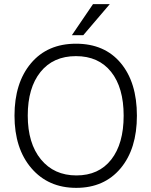

<svg xmlns="http://www.w3.org/2000/svg" viewBox="-20 -899 731 927"><path d="M382 -729H327L429 -879H510ZM346.5 -628Q237 -628 175.5 -551.5Q114 -475 114 -341Q114 -207 177.5 -129.5Q241 -52 349 -52Q457 -52 517 -128.5Q577 -205 577 -340.5Q577 -476 516.5 -552Q456 -628 346.5 -628ZM347 -688Q485 -688 563 -594.5Q641 -501 641 -340.5Q641 -180 562 -86Q483 8 348 8Q213 8 131.5 -87Q50 -182 50 -340.5Q50 -499 129.5 -593.5Q209 -688 347 -688Z"/></svg>

Font: Hind Kochi Light
Style: Regular
Weight: 300
Designer: Dhruvi Tolia
Foundry: Indian Type Foundry
Version: Version 0.702;PS 1.0;hotconv 1.0.81;makeotf.lib2.5.63406